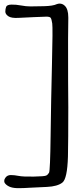

<svg xmlns="http://www.w3.org/2000/svg" viewBox="-20 -917 402 1039"><path d="M287.1 -894.5Q294.9 -897.5 302.7 -897.5Q317.9 -897.5 329.6 -886.7Q349.6 -869.1 349.6 -822.8V-816.4Q347.7 -766.1 348.6 -477.1Q349.6 -400.4 349.6 -335.4Q349.6 -155.8 347.7 -69.8Q344.2 50.3 317.6 71Q291 91.8 234.1 94.5Q177.2 97.2 137.7 99.1Q108.4 101.1 87.9 101.1H71.8Q45.4 100.1 29.3 92.3Q13.2 84.5 5.4 72.8Q2.9 67.9 2.9 62Q2.9 53.2 8.8 45.4Q19 30.3 38.3 30.3Q57.6 30.3 80.8 34.9Q104 39.6 162.4 38.6Q220.7 37.6 230 33Q239.3 28.3 245.4 17.6Q251.5 6.8 253.9 -182.9Q256.3 -372.6 261.2 -569.6Q266.1 -766.6 262.7 -789.8Q259.3 -813 254.4 -820.3Q249.5 -827.6 226.6 -826.7Q203.6 -825.7 161.1 -824.2Q118.7 -822.8 80.1 -820.3Q41.5 -817.9 25.1 -829.1Q8.8 -840.3 8.8 -854.2Q8.8 -868.2 13.2 -879.9Q17.6 -891.6 42 -892.1Q66.4 -892.6 93.5 -887.5Q120.6 -882.3 145 -882.3Q169.4 -882.3 218.3 -883.5Q267.1 -884.8 287.1 -894.5Z"/></svg>

Font: Myanmar Kalay
Style: Regular
Weight: 400
Designer: Khon Soe Zaw Thu
Foundry: PaOh Unicode khonsoezawthu@gmail.com and @hotmail.com
Version: Version 1.20 December 6, 2016